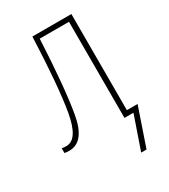

<svg xmlns="http://www.w3.org/2000/svg" viewBox="-176 -612 764 870"><g transform="rotate(-30 206.0 -177.0)"><path d="M341 -528H137Q127 -274 105 -147.5Q83 -21 23 -21Q8 -21 -1 -23V2Q10 4 24 4Q104 4 126.5 -126Q149 -256 161 -503H314V0H361L301 174H329L397 -25H341Z"/></g></svg>

Font: Noto Sans Display SemiCondensed Thin
Style: Regular
Weight: 250
Width: 4
Designer: Monotype Design team
Foundry: Monotype Imaging Inc.
Version: 1.000